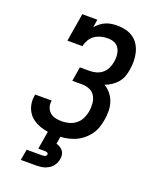

<svg xmlns="http://www.w3.org/2000/svg" viewBox="-172 -842 944 1161"><g transform="rotate(20 300.0 -261.5)"><path d="M259 8Q231 8 203.5 4.5Q176 1 151 -8Q126 -17 105 -32Q84 -47 70.5 -69Q57 -91 52 -118Q47 -145 52 -173Q52 -175 52.5 -177Q53 -179 53 -181H160Q160 -180 159.5 -179Q159 -178 159 -177Q156 -156 162.5 -137Q169 -118 183.5 -105.5Q198 -93 218 -88.5Q238 -84 259 -84Q282 -84 306 -90.5Q330 -97 349.5 -112.5Q369 -128 380 -151Q391 -174 395 -197Q399 -223 397 -248.5Q395 -274 383 -295Q371 -316 348 -326Q325 -336 299 -336H236L251 -428H315Q335 -428 356.5 -434Q378 -440 395 -454.5Q412 -469 421.5 -489Q431 -509 434 -530Q437 -545 437 -560Q437 -575 434 -589Q431 -603 424 -615.5Q417 -628 406 -636Q395 -644 380.5 -647.5Q366 -651 351 -651Q329 -651 307.5 -645.5Q286 -640 267.5 -627.5Q249 -615 237.5 -595Q226 -575 222 -554H125L155 -735H252L244 -684Q257 -699 272.5 -711Q288 -723 306 -730.5Q324 -738 342.5 -740.5Q361 -743 379 -743Q406 -743 433 -736.5Q460 -730 481.5 -715Q503 -700 517 -677.5Q531 -655 537.5 -629Q544 -603 544.5 -575Q545 -547 540 -519Q537 -497 529 -474.5Q521 -452 505.5 -433.5Q490 -415 469.5 -401.5Q449 -388 427 -380Q451 -366 468.5 -344.5Q486 -323 495 -296.5Q504 -270 504.5 -240.5Q505 -211 500 -182Q496 -155 486.5 -128Q477 -101 459 -78Q441 -55 417.5 -37.5Q394 -20 367 -10Q340 0 313 4Q286 8 259 8ZM107 220 119 150H219Q223 150 227.5 149.5Q232 149 236 147.5Q240 146 243.5 142.5Q247 139 247 135Q248 131 245.5 127.5Q243 124 239.5 122.5Q236 121 232 120.5Q228 120 224 120H183L203 0H285L276 54Q289 58 300.5 64.5Q312 71 320 82Q328 93 330 107Q332 121 329 135Q326 154 314.5 172Q303 190 285 201Q267 212 247 216Q227 220 207 220Z"/></g></svg>

Font: Iosevka Slab SmBdExObl
Style: Regular
Weight: 600
Width: 7
Italic angle: -9°
Monospace: yes
Designer: Belleve Invis
Foundry: Belleve Invis
Version: Version 11.1.0; ttfautohint (v1.8.3)